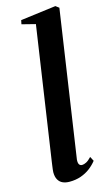

<svg xmlns="http://www.w3.org/2000/svg" viewBox="-127 -862 519 917"><g transform="rotate(-15 132.5 -403.0)"><path d="M158 -81.5Q157 -64.5 162 -57.8Q167 -51 176 -51Q185 -51 196.5 -56.8Q208 -62.5 222.5 -78L234 -56Q219.5 -37.5 199.5 -22.2Q179.5 -7 154 2Q128.5 11 97.5 11Q79 11 64.5 4.8Q50 -1.5 41.8 -15.8Q33.5 -30 33.5 -53Q33.5 -57.5 34.5 -65.5Q35.5 -73.5 36.8 -83.2Q38 -93 39.5 -102.5L136.5 -758L69.5 -775L73.5 -794.5L248.5 -817L265 -804.5Z"/></g></svg>

Font: Merriweather 120pt SemiBold
Style: Italic
Weight: 600
Italic angle: -7.8°
Version: Version 2.101